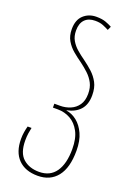

<svg xmlns="http://www.w3.org/2000/svg" viewBox="-187 -838 800 1155"><g transform="rotate(20 213.0 -260.0)"><path d="M213 250Q133 250 88.5 204.5Q44 159 44 75Q44 52 47.5 31Q51 10 56 -8H81Q77 9 74 29.5Q71 50 71 75Q71 155 110.5 190Q150 225 213 225Q283 225 319 173.5Q355 122 355 28Q355 -40 332 -83Q309 -126 272 -146.5Q235 -167 192 -167H160V-192H197Q231 -192 262 -205Q293 -218 312 -245.5Q331 -273 331 -317Q331 -357 316 -385.5Q301 -414 277 -436.5Q253 -459 226 -479Q196 -500 168.5 -523Q141 -546 123 -576.5Q105 -607 105 -650Q105 -709 138 -739.5Q171 -770 220 -770Q256 -770 279.5 -761.5Q303 -753 321 -743L310 -719Q291 -729 271 -737Q251 -745 221 -745Q179 -745 155.5 -721Q132 -697 132 -651Q132 -614 147.5 -587.5Q163 -561 187.5 -540Q212 -519 239 -500Q268 -479 295 -454.5Q322 -430 339.5 -397.5Q357 -365 357 -317Q357 -258 327 -224.5Q297 -191 243 -180V-178Q279 -173 310.5 -148Q342 -123 362 -79Q382 -35 382 29Q382 138 337.5 194Q293 250 213 250Z"/></g></svg>

Font: Noto Sans Georgian Condensed Thin
Style: Regular
Weight: 100
Width: 3
Designer: Monotype Design Team, Akaki Razmadze
Foundry: Google LLC
Version: Version 2.005; ttfautohint (v1.8.4.7-5d5b)